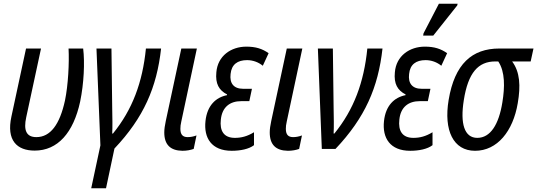

<svg xmlns="http://www.w3.org/2000/svg" viewBox="-20 -795 2868 1025"><path d="M165 9C288 9 372 -86 408 -253C428 -350 433 -461 424 -536H346C350 -460 344 -341 327 -259C299 -130 249 -63 174 -63C120 -63 105 -100 120 -169L199 -536H119L41 -173C13 -45 71 9 165 9Z M467 210H546L591 -2C747 -167 817 -328 840 -536H759C741 -355 687 -210 583 -82H579C581 -116 580 -170 579 -219L575 -536H495L516 -19Z M954 10C977 10 997 6 1014 0L1029 -72C1013 -66 997 -63 982 -63C957 -63 943 -75 943 -107C943 -118 944 -131 948 -147L1031 -536H948L865 -149C860 -125 857 -106 857 -88C857 -23 889 9 954 10Z M1217 10C1263 10 1309 1 1336 -20V-89C1300 -67 1268 -59 1234 -59C1175 -59 1152 -96 1159 -157C1166 -224 1208 -255 1268 -255H1311L1325 -321H1278C1227 -321 1205 -351 1211 -400C1216 -451 1248 -474 1299 -474C1330 -474 1360 -463 1383 -444L1414 -511C1380 -535 1345 -546 1295 -546C1214 -546 1142 -497 1135 -409C1129 -348 1149 -313 1192 -291V-287C1132 -275 1086 -232 1077 -149C1067 -59 1109 10 1217 10Z M1517 10C1540 10 1560 6 1577 0L1592 -72C1576 -66 1560 -63 1545 -63C1520 -63 1506 -75 1506 -107C1506 -118 1507 -131 1511 -147L1594 -536H1511L1428 -149C1423 -125 1420 -106 1420 -88C1420 -23 1452 9 1517 10Z M1698 0H1771C1929 -167 1999 -328 2022 -536H1941C1923 -355 1869 -210 1765 -82H1761C1763 -116 1762 -170 1761 -219L1757 -536H1677Z M2239 -605H2293L2421 -766L2423 -775H2323L2241 -617ZM2170 10C2216 10 2262 1 2289 -20V-89C2253 -67 2221 -59 2187 -59C2128 -59 2105 -96 2112 -157C2119 -224 2161 -255 2221 -255H2264L2278 -321H2231C2180 -321 2158 -351 2164 -400C2169 -451 2201 -474 2252 -474C2283 -474 2313 -463 2336 -444L2367 -511C2333 -535 2298 -546 2248 -546C2167 -546 2095 -497 2088 -409C2082 -348 2102 -313 2145 -291V-287C2085 -275 2039 -232 2030 -149C2020 -59 2062 10 2170 10Z M2516 10C2635 10 2719 -95 2744 -244C2760 -336 2756 -411 2714 -467H2813L2828 -536H2646C2500 -536 2407 -454 2375 -261C2348 -99 2400 10 2516 10ZM2528 -59C2459 -59 2436 -135 2456 -260C2479 -407 2533 -467 2624 -467H2640C2677 -412 2675 -329 2662 -249C2643 -130 2598 -59 2528 -59Z"/></svg>

Font: Noto Sans Condensed
Style: Italic
Weight: 400
Width: 3
Italic angle: -12°
Designer: Monotype Design Team
Foundry: Monotype Imaging Inc.
Version: Version 2.013